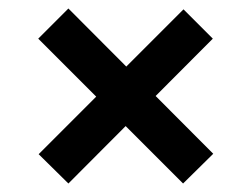

<svg xmlns="http://www.w3.org/2000/svg" viewBox="-20 -529 593 452"><path d="M141 -509 482 -167 411 -97 70 -438ZM481 -438 141 -97 71 -166 412 -507Z"/></svg>

Font: Yaldevi ExtraLight SemiBold
Style: Regular
Weight: 600
Version: Version 1.100